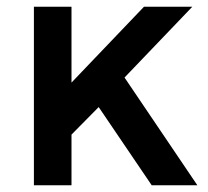

<svg xmlns="http://www.w3.org/2000/svg" viewBox="-20 -552 621 572"><path d="M193 0H81V-532H193V-306L409 -532H553L351 -321L568 0H432L274 -233L193 -151Z"/></svg>

Font: Montserrat_am3
Style: Regular
Weight: 400
Designer: Julieta Ulanovsky
Foundry: Julieta Ulanovsky, Armenina letters added by Vahan Hovhannisyan
Version: Version 2.001